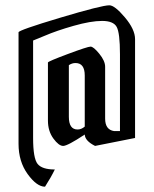

<svg xmlns="http://www.w3.org/2000/svg" viewBox="-20 -637 580 725"><path d="M187 3Q173 32 150 68Q119 68 84.5 20.5Q50 -27 50 -94V-515Q50 -523 207 -570Q364 -617 393 -617Q413 -617 451.5 -571.5Q490 -526 490 -489V-116L339 -86Q301 -105 300 -129Q235 -86 218.5 -86Q202 -86 181.5 -114Q161 -142 161 -182V-401Q161 -405 236 -433Q311 -461 322 -461Q333 -461 355 -434Q377 -407 377 -385V-189Q377 -147 411 -142H433V-432Q433 -513 420.5 -535.5Q408 -558 365.5 -558Q323 -558 258 -539.5Q193 -521 149 -502L105 -484V-116Q105 -39 122 -18Q139 3 187 3ZM273 -148Q287 -148 300 -159V-352Q300 -399 265 -399Q252 -399 240 -391V-196Q240 -148 273 -148Z"/></svg>

Font: Pirata One
Style: Regular
Weight: 400
Designer: Rodrigo Fuenzalida, Nicolas Massi
Foundry: Rodrigo Fuenzalida, Nicolas Massi
Version: Version 1.001